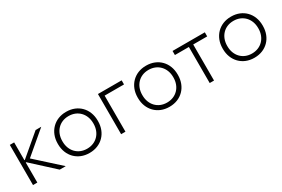

<svg xmlns="http://www.w3.org/2000/svg" viewBox="59 -1337 3158 2153"><g transform="rotate(-30 1638.0 -260.0)"><path d="M92 0H148V-260H154L438 0H516L211 -276L499 -520H426L154 -290H148V-520H92Z M821 6H825C976 6 1082 -103 1082 -256V-264C1082 -417 976 -526 825 -526H821C671 -526 564 -417 564 -264V-256C564 -103 671 6 821 6ZM822 -49C705 -49 623 -135 623 -257V-263C623 -385 705 -471 822 -471H824C941 -471 1024 -385 1024 -263V-257C1024 -135 941 -49 824 -49Z M1233 0H1289V-467H1540V-520H1233Z M1856 6H1860C2011 6 2117 -103 2117 -256V-264C2117 -417 2011 -526 1860 -526H1856C1706 -526 1599 -417 1599 -264V-256C1599 -103 1706 6 1856 6ZM1857 -49C1740 -49 1658 -135 1658 -257V-263C1658 -385 1740 -471 1857 -471H1859C1976 -471 2059 -385 2059 -263V-257C2059 -135 1976 -49 1859 -49Z M2380 0H2436V-467H2617V-520H2199V-467H2380Z M2956 6H2960C3111 6 3217 -103 3217 -256V-264C3217 -417 3111 -526 2960 -526H2956C2806 -526 2699 -417 2699 -264V-256C2699 -103 2806 6 2956 6ZM2957 -49C2840 -49 2758 -135 2758 -257V-263C2758 -385 2840 -471 2957 -471H2959C3076 -471 3159 -385 3159 -263V-257C3159 -135 3076 -49 2959 -49Z"/></g></svg>

Font: Fixel Display Light
Style: Regular
Weight: 300
Designer: AlfaBravo + MacPaw
Foundry: Kyrylo Tkachov, Marchela Mozhyna, Serhii Makarenko, Maria Weinstein, Zakhar Kryvoshyya
Version: Version 1.211